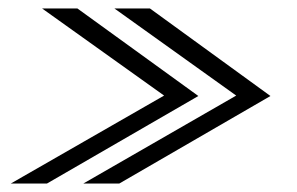

<svg xmlns="http://www.w3.org/2000/svg" viewBox="-20 -474 703 454"><path d="M5.5 -40 368 -248 79.5 -454H163L449 -247L91 -40ZM177 -40 538.5 -248 250.5 -454H334.5L619.5 -247L262 -40Z"/></svg>

Font: Anybody UltraExpanded Light
Style: Italic
Weight: 300
Width: 9
Italic angle: -10°
Designer: Tyler Finck
Foundry: Etcetera Type Company
Version: Version 1.010; ttfautohint (v1.8.3) -l 8 -r 50 -G 200 -x 14 